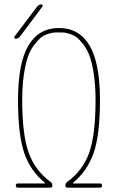

<svg xmlns="http://www.w3.org/2000/svg" viewBox="-20 -870 540 890"><path d="M63.5 -405.3Q63.5 -578.1 111.8 -659.2Q160.2 -740.2 253.4 -740.2Q346.7 -740.2 395 -659.2Q443.4 -578.1 443.4 -405.3Q443.4 -247.1 414.6 -162.6Q385.7 -78.1 319.3 -23.4Q318.4 -23.4 318.4 -21.5Q318.4 -20.5 319.3 -19.5H443.4Q453.1 -19.5 453.1 -9.8Q453.1 0 443.4 0H293Q283.2 0 283.2 -9.8Q283.2 -19.5 291 -26.4Q364.3 -79.1 393.6 -162.6Q422.9 -246.1 422.9 -405.3Q422.9 -470.7 415.5 -522Q408.2 -573.2 397 -605.5Q385.7 -637.7 368.7 -660.6Q351.6 -683.6 337.9 -694.8Q324.2 -706.1 304.7 -712.4Q285.2 -718.8 275.9 -719.2Q266.6 -719.7 252.9 -719.7Q239.3 -719.7 230 -719.2Q220.7 -718.8 201.2 -712.4Q181.6 -706.1 168.5 -694.8Q155.3 -683.6 137.7 -660.6Q120.1 -637.7 108.9 -605.5Q97.7 -573.2 90.3 -521.5Q83 -469.7 83 -405.3Q83 -246.1 112.8 -162.6Q142.6 -79.1 214.8 -26.4Q222.7 -20.5 222.7 -9.8Q222.7 0 212.9 0H63.5Q53.7 0 53.2 -9.8Q52.7 -19.5 63.5 -19.5H187.5Q188.5 -19.5 188.5 -21.5Q188.5 -23.4 187.5 -23.4Q120.1 -78.1 91.8 -162.6Q63.5 -247.1 63.5 -405.3ZM51.8 -690.4Q47.9 -690.4 46.4 -693.8Q44.9 -697.3 46.9 -700.2L152.3 -839.8Q161.1 -849.6 171.9 -849.6Q175.8 -849.6 177.2 -846.2Q178.7 -842.8 176.8 -839.8L72.3 -700.2Q63.5 -690.4 51.8 -690.4Z"/></svg>

Font: Rounded Mgen+ 1mn thin
Style: Regular
Weight: 100
Designer: [Source Han Sans]
Ryoko NISHIZUKA  (kana & ideographs); Paul D. Hunt (Latin, Greek & Cyrillic); Wenlong ZHANG  (bopomofo
Version: Version 1.059.20150602